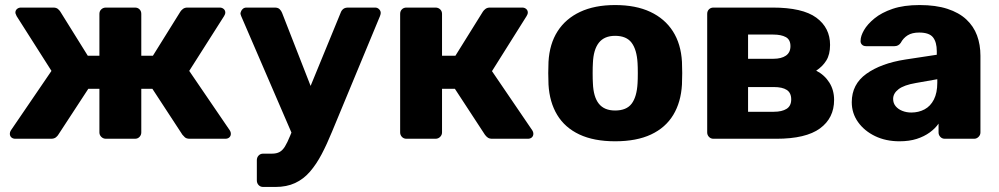

<svg xmlns="http://www.w3.org/2000/svg" viewBox="-20 -550 3960 761"><path d="M41 0Q31 0 25 -5.5Q19 -11 19 -20Q19 -27 23 -33L184 -269L46 -486Q45 -489 43 -493Q41 -497 41 -500Q41 -509 47.5 -514.5Q54 -520 63 -520H191Q203 -520 209.5 -514.5Q216 -509 219 -504L328 -329H374V-495Q374 -506 381.5 -513Q389 -520 400 -520H515Q526 -520 533 -513Q540 -506 540 -495V-329H586L695 -504Q698 -509 705 -514.5Q712 -520 723 -520H851Q860 -520 866.5 -514.5Q873 -509 873 -500Q873 -497 871.5 -493Q870 -489 868 -486L730 -269L891 -33Q895 -27 895 -20Q895 -11 889 -5.5Q883 0 873 0H732Q719 0 712.5 -6Q706 -12 703 -16L584 -198H540V-25Q540 -15 533 -7.5Q526 0 515 0H400Q389 0 381.5 -7.5Q374 -15 374 -25V-198H330L211 -16Q209 -12 202 -6Q195 0 182 0Z M1023 191Q1012 191 1005 183.5Q998 176 998 165V85Q998 74 1005 66.5Q1012 59 1023 59H1058Q1076 59 1088 52.5Q1100 46 1109.5 30.5Q1119 15 1130 -12L1330 -499Q1333 -508 1340 -514Q1347 -520 1360 -520H1467Q1476 -520 1482.5 -513.5Q1489 -507 1489 -499Q1489 -497 1488.5 -494Q1488 -491 1486 -486L1296 -28Q1276 21 1255 61Q1234 101 1208.5 130.5Q1183 160 1149.5 175.5Q1116 191 1072 191ZM1141 -11 936 -486Q933 -493 933 -498Q935 -507 941 -513.5Q947 -520 957 -520H1069Q1082 -520 1088.5 -513.5Q1095 -507 1098 -499L1241 -133Z M1591 0Q1580 0 1573 -7.5Q1566 -15 1566 -25V-495Q1566 -506 1573 -513Q1580 -520 1591 -520H1706Q1717 -520 1724.5 -513Q1732 -506 1732 -495V-329H1785L1894 -504Q1897 -509 1904 -514.5Q1911 -520 1922 -520H2050Q2059 -520 2065.5 -514.5Q2072 -509 2072 -500Q2072 -497 2070.5 -493Q2069 -489 2067 -486L1930 -268L2090 -33Q2094 -27 2094 -20Q2094 -11 2088 -5.5Q2082 0 2072 0H1931Q1920 0 1913.5 -4.5Q1907 -9 1902 -16L1783 -198H1732V-25Q1732 -15 1724.5 -7.5Q1717 0 1706 0Z M2418 10Q2334 10 2276.5 -17Q2219 -44 2188.5 -94.5Q2158 -145 2154 -215Q2153 -235 2153 -260.5Q2153 -286 2154 -305Q2158 -376 2190 -426Q2222 -476 2279.5 -503Q2337 -530 2418 -530Q2500 -530 2557.5 -503Q2615 -476 2647 -426Q2679 -376 2683 -305Q2684 -286 2684 -260.5Q2684 -235 2683 -215Q2679 -145 2648.5 -94.5Q2618 -44 2560.5 -17Q2503 10 2418 10ZM2418 -112Q2463 -112 2483.5 -139Q2504 -166 2507 -220Q2508 -235 2508 -260Q2508 -285 2507 -300Q2504 -353 2483.5 -380.5Q2463 -408 2418 -408Q2375 -408 2353.5 -380.5Q2332 -353 2330 -300Q2329 -285 2329 -260Q2329 -235 2330 -220Q2332 -166 2353.5 -139Q2375 -112 2418 -112Z M2808 0Q2797 0 2790 -7.5Q2783 -15 2783 -25V-495Q2783 -506 2790 -513Q2797 -520 2808 -520H3042Q3161 -520 3215.5 -480Q3270 -440 3270 -372Q3270 -334 3255 -310Q3240 -286 3215 -270Q3248 -253 3267 -223Q3286 -193 3286 -154Q3286 -82 3230 -41Q3174 0 3057 0ZM2945 -107H3047Q3079 -107 3097.5 -118.5Q3116 -130 3116 -156Q3116 -182 3098.5 -193.5Q3081 -205 3047 -205H2945ZM2945 -317H3045Q3077 -317 3095 -329.5Q3113 -342 3113 -367Q3113 -393 3094.5 -403Q3076 -413 3045 -413H2945Z M3545 10Q3491 10 3448.5 -10.5Q3406 -31 3381 -66Q3356 -101 3356 -145Q3356 -216 3414 -257.5Q3472 -299 3568 -314L3693 -333V-347Q3693 -383 3678 -402Q3663 -421 3623 -421Q3595 -421 3577.5 -410Q3560 -399 3550 -380Q3541 -367 3525 -367H3413Q3402 -367 3396 -373.5Q3390 -380 3391 -389Q3391 -407 3404.5 -430.5Q3418 -454 3446 -477Q3474 -500 3518 -515Q3562 -530 3625 -530Q3689 -530 3735 -515Q3781 -500 3810 -473Q3839 -446 3852.5 -409.5Q3866 -373 3866 -329V-25Q3866 -15 3858.5 -7.5Q3851 0 3841 0H3725Q3714 0 3707 -7.5Q3700 -15 3700 -25V-60Q3687 -41 3665 -25Q3643 -9 3613.5 0.5Q3584 10 3545 10ZM3592 -104Q3621 -104 3644.5 -116.5Q3668 -129 3681.5 -155.5Q3695 -182 3695 -222V-236L3610 -221Q3563 -213 3541.5 -196.5Q3520 -180 3520 -158Q3520 -141 3530 -129Q3540 -117 3556.5 -110.5Q3573 -104 3592 -104Z"/></svg>

Font: Rubik Light
Style: Bold
Weight: 700
Version: Version 2.104